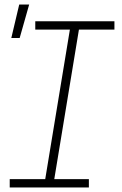

<svg xmlns="http://www.w3.org/2000/svg" viewBox="-20 -829 540 849"><path d="M30 -661 65 -809H109L67 -661ZM23 0V-37H180L289 -698H136V-735H486V-698H329L220 -37H373V0Z"/></svg>

Font: Iosevka SS18 Extralight
Style: Italic
Weight: 200
Italic angle: -9°
Monospace: yes
Designer: Belleve Invis
Foundry: Belleve Invis
Version: Version 25.1.1; ttfautohint (v1.8.4)